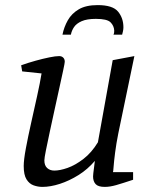

<svg xmlns="http://www.w3.org/2000/svg" viewBox="-20 -725 589 753"><path d="M146 8Q129 8 112 2Q95 -4 84 -21.5Q73 -39 73 -74Q73 -98 81.5 -143.5Q90 -189 102 -242.5Q114 -296 125.5 -348Q137 -400 143 -437L67 -445L63 -469Q91 -479 120 -487Q149 -495 173.5 -500Q198 -505 212 -505Q222 -505 228 -499Q234 -493 234 -483Q234 -478 228 -450Q222 -422 213 -381Q204 -340 194 -294.5Q184 -249 175 -207Q166 -165 160 -135Q154 -105 154 -96Q154 -76 165 -66Q176 -56 193 -56Q215 -56 245 -66.5Q275 -77 307 -101.5Q339 -126 364 -167L422 -489L507 -505L444 -202Q436 -162 431.5 -127Q427 -92 425.5 -71Q424 -50 423 -50H502V-20Q460 -6 435.5 1Q411 8 391 8Q365 8 355 -3Q345 -14 345 -33Q345 -36 346 -46Q347 -56 349 -69.5Q351 -83 352 -94Q324 -61 288 -38.5Q252 -16 215 -4Q178 8 146 8ZM225 -589Q231 -619 246 -645.5Q261 -672 289 -688.5Q317 -705 363 -705Q422 -705 443 -679.5Q464 -654 464 -618Q464 -611 462.5 -603.5Q461 -596 459 -589H425Q427 -593 427.5 -597Q428 -601 428 -605Q427 -624 413.5 -637.5Q400 -651 356 -651Q321 -651 300.5 -642Q280 -633 270.5 -619Q261 -605 258 -589Z"/></svg>

Font: Manuale
Style: Italic
Weight: 400
Italic angle: -11°
Designer: Eduardo Tunni / Pablo Cosgaya
Foundry: Eduardo Tunni / Pablo Cosgaya
Version: Version 1.002